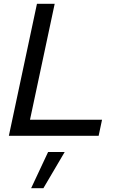

<svg xmlns="http://www.w3.org/2000/svg" viewBox="-20 -720 641 1018"><path d="M27 0ZM27 0 176 -700H270L139 -85H521L503 0ZM235 86H323L210 278H145Z"/></svg>

Font: Rosa Sans
Style: Italic
Weight: 400
Italic angle: -12°
Designer: Pentagram / MCKL
Foundry: Pentagram / MCKL
Version: Version 1.005;September 16, 2019;FontCreator 11.5.0.2425 64-